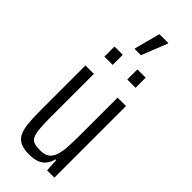

<svg xmlns="http://www.w3.org/2000/svg" viewBox="-286 -922 967 967"><g transform="rotate(45 197.0 -438.5)"><path d="M167 8Q130 8 106.5 -2.5Q83 -13 71 -36Q59 -59 55 -95.5Q51 -132 51 -185V-510H111V-204Q111 -152 114 -120Q117 -88 125.5 -72Q134 -56 150 -51Q166 -46 191 -46Q224 -46 241.5 -59Q259 -72 267.5 -98Q276 -124 278 -161.5Q280 -199 280 -248V-510H340V0H288L284 -69H279Q273 -45 259.5 -27.5Q246 -10 223.5 -1Q201 8 167 8ZM87 -609V-681H146V-609ZM250 -609V-681H309V-609ZM167 -744V-749L203 -885H266V-880L212 -744Z"/></g></svg>

Font: Saira ExtraCondensed
Style: Regular
Weight: 400
Width: 2
Designer: Hector Gatti with collaboration of the Omnibus-Type team
Foundry: Omnibus-Type
Version: Version 1.101